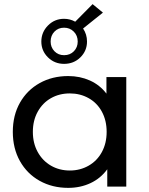

<svg xmlns="http://www.w3.org/2000/svg" viewBox="-20 -903 722 929"><path d="M591 -530V0H499V-84Q467 -40 418 -17Q369 6 310 6Q233 6 172 -28Q111 -62 76.5 -123.5Q42 -185 42 -265Q42 -345 76.5 -406Q111 -467 172 -501Q233 -535 310 -535Q367 -535 415 -513.5Q463 -492 495 -450V-530ZM496 -265Q496 -320 473 -362.5Q450 -405 409 -428Q368 -451 318 -451Q267 -451 226.5 -428Q186 -405 162.5 -362.5Q139 -320 139 -265Q139 -210 162.5 -167.5Q186 -125 226.5 -101.5Q267 -78 318 -78Q368 -78 409 -101.5Q450 -125 473 -167.5Q496 -210 496 -265ZM382 -765Q401 -737 401 -702Q401 -657 369 -625.5Q337 -594 290 -594Q244 -594 212 -625.5Q180 -657 180 -702Q180 -747 212 -779.5Q244 -812 290 -812Q319 -812 344 -798L428 -883L478 -842ZM356 -702Q356 -731 337 -750Q318 -769 290 -769Q262 -769 243.5 -750Q225 -731 225 -702Q225 -674 243.5 -655Q262 -636 290 -636Q319 -636 337.5 -655Q356 -674 356 -702Z"/></svg>

Font: Idrija
Style: Regular
Weight: 500
Designer: Julieta Ulanovsky
Foundry: Julieta Ulanovsky
Version: Version 7.200